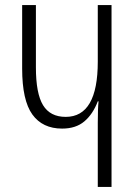

<svg xmlns="http://www.w3.org/2000/svg" viewBox="-20 -734 532 754"><path d="M364 -252Q364 -308 367 -336H364Q345 -286 311.5 -257.5Q278 -229 224 -229Q147 -229 107 -284.5Q67 -340 67 -465V-714H121V-469Q121 -367 149 -321Q177 -275 238 -275Q364 -275 364 -492V-714H418V0H364Z"/></svg>

Font: Noto Sans Georgian Light Cond
Style: Regular
Weight: 300
Width: 3
Designer: Monotype Design team
Foundry: Monotype Imaging Inc.
Version: Version 1.000